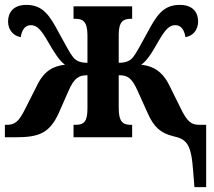

<svg xmlns="http://www.w3.org/2000/svg" viewBox="-22 -562 877 786"><path d="M769 142 774 204H822V-51H796C762 -51 746 -61 718 -118L671 -213C641 -273 602 -292 556 -297C579 -313 598 -342 626 -392C655 -442 671 -459 696 -459C720 -459 733 -438 737 -410C766 -414 789 -438 789 -474C789 -510 769 -542 714 -542C645 -542 618 -497 581 -428C553 -377 536 -344 522 -327C509 -312 493 -305 464 -305V-420C464 -475 484 -485 513 -485H519V-536H279V-485H287C316 -485 336 -475 336 -418V-305C307 -305 291 -312 278 -327C264 -344 247 -377 219 -428C182 -497 155 -542 86 -542C32 -542 11 -510 11 -474C11 -438 35 -414 63 -410C67 -438 80 -459 104 -459C129 -459 146 -441 174 -392C203 -342 221 -314 244 -297C198 -292 159 -273 130 -213L82 -118C54 -61 37 -51 5 -51H-2V0H40C137 0 180 -16 218 -98L259 -191C282 -244 302 -254 336 -254V-118C336 -64 322 -51 287 -51H279V0H519V-51H513C480 -51 464 -65 464 -119V-254C499 -254 517 -245 541 -191L583 -98C608 -41 637 -17 685 -5C743 8 761 26 769 142Z"/></svg>

Font: Noto Serif Condensed
Style: Bold
Weight: 700
Width: 3
Designer: Monotype Design Team
Foundry: Monotype Imaging Inc.
Version: Version 2.015